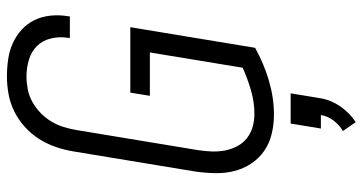

<svg xmlns="http://www.w3.org/2000/svg" viewBox="-260 -522 1021 540"><g transform="rotate(-90 250.0 -252.5)"><path d="M197 8Q169 8 142.5 1.5Q116 -5 95 -19.5Q74 -34 59.5 -56Q45 -78 38.5 -103.5Q32 -129 32.5 -157Q33 -185 37 -213L94 -558Q98 -582 106.5 -606.5Q115 -631 129 -653Q143 -675 163 -693Q183 -711 206.5 -722.5Q230 -734 255 -738.5Q280 -743 304 -743Q329 -743 353 -739.5Q377 -736 398 -726.5Q419 -717 436 -701.5Q453 -686 463 -665.5Q473 -645 475.5 -620.5Q478 -596 474 -572Q474 -570 473.5 -568.5Q473 -567 473 -566H412Q413 -567 413 -568Q413 -569 413 -570Q417 -595 411.5 -618.5Q406 -642 390.5 -658Q375 -674 352 -681Q329 -688 304 -688Q287 -688 268.5 -684.5Q250 -681 233 -671.5Q216 -662 202 -648.5Q188 -635 178 -618.5Q168 -602 162.5 -584Q157 -566 154 -549L97 -204Q94 -184 93.5 -165Q93 -146 96.5 -128.5Q100 -111 108.5 -95Q117 -79 131 -68Q145 -57 162.5 -52Q180 -47 200 -47Q232 -47 265 -56.5Q298 -66 329 -80L372 -341H250L259 -396H443L385 -45Q340 -20 292 -6Q244 8 197 8ZM176 238 151 202Q168 192 180.5 175.5Q193 159 196 140H158L172 55H257L243 140Q238 169 220 195Q202 221 176 238Z"/></g></svg>

Font: Iosevka SS04 Light Oblique
Style: Regular
Weight: 300
Italic angle: -9°
Monospace: yes
Designer: Belleve Invis
Foundry: Belleve Invis
Version: Version 19.0.0; ttfautohint (v1.8.4)